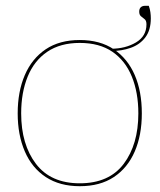

<svg xmlns="http://www.w3.org/2000/svg" viewBox="-20 -636 550 662"><path d="M255 -498Q325 -498 372.5 -466Q420 -434 444.5 -377.5Q469 -321 469 -245Q469 -170 444.5 -113.5Q420 -57 372.5 -25.5Q325 6 255 6Q186 6 138 -25.5Q90 -57 65.5 -114Q41 -171 41 -245Q41 -320 65.5 -377Q90 -434 137.5 -466Q185 -498 255 -498ZM255 -4Q356 -4 406.5 -71Q457 -138 457 -245Q457 -317 434.5 -372Q412 -427 367.5 -457.5Q323 -488 255 -488Q188 -488 143 -457.5Q98 -427 75.5 -372Q53 -317 53 -245Q53 -138 104 -71Q155 -4 255 -4ZM363 -460V-468Q412 -468 448.5 -489.5Q485 -511 485 -552Q485 -565 478.5 -570Q472 -575 466 -580Q460 -585 460 -596Q460 -606 465.5 -611Q471 -616 480 -616H493Q497 -605 498.5 -594Q500 -583 500 -573Q500 -532 481 -507Q462 -482 430.5 -471Q399 -460 363 -460Z"/></svg>

Font: Aleo Thin
Style: Regular
Weight: 250
Designer: Alessio Laiso
Foundry: Alessio Laiso
Version: Version 2.001;gftools[0.9.29]